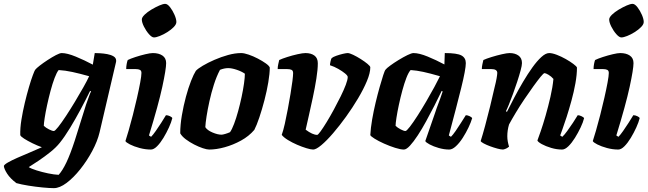

<svg xmlns="http://www.w3.org/2000/svg" viewBox="-86 -775 3359 995"><path d="M193 200Q171 200 134.5 196.5Q98 193 61 187Q24 181 -1 174Q-33 150 -49 125Q-65 100 -66 85Q-64 78 -45 67Q-26 56 3.5 43Q33 30 66.5 16Q100 2 131 -12Q108 -20 82.5 -32.5Q57 -45 39 -56.5Q21 -68 19 -75Q18 -111 25 -154.5Q32 -198 42.5 -242Q53 -286 64 -323.5Q75 -361 84 -385Q93 -409 96 -413Q102 -421 120 -435Q138 -449 161 -464Q184 -479 204 -489.5Q224 -500 234 -500Q262 -500 307 -481.5Q352 -463 395 -440L405 -500Q415 -500 433 -499Q451 -498 470 -494.5Q489 -491 502.5 -483Q516 -475 516 -460Q516 -455 514 -448L430 -89Q419 -43 392 7.5Q365 58 330 102Q295 146 259 173Q223 200 193 200ZM193 -96Q199 -96 216 -117.5Q233 -139 256 -174Q279 -209 302.5 -248Q326 -287 346 -322.5Q366 -358 376 -380Q326 -394 289 -402Q252 -410 218 -412Q208 -400 197 -371Q186 -342 176 -304.5Q166 -267 158 -230Q150 -193 145.5 -163.5Q141 -134 141 -123Q151 -113 168 -104.5Q185 -96 193 -96ZM218 131Q238 109 258 67Q278 25 301 -45L360 -233Q369 -258 375.5 -276.5Q382 -295 386 -301L381 -304Q359 -259 332 -208.5Q305 -158 277 -112Q249 -66 224 -35Q205 -11 175 13Q145 37 114.5 57.5Q84 78 63 91Q75 99 103.5 108Q132 117 163.5 123.5Q195 130 218 131Z M696 0Q667 0 637.5 -8Q608 -16 587.5 -26.5Q567 -37 564 -44Q570 -62 580.5 -98Q591 -134 602.5 -179Q614 -224 624 -268Q634 -312 640.5 -347Q647 -382 647 -397Q647 -409 639 -413Q631 -417 617 -417H568Q568 -430 570.5 -443.5Q573 -457 576 -464Q590 -471 616 -479.5Q642 -488 667.5 -494Q693 -500 706 -500Q737 -500 756 -487Q775 -474 775 -448Q775 -417 755 -324.5Q735 -232 686 -73L697 -66Q707 -76 721 -96Q735 -116 749.5 -138.5Q764 -161 774 -178Q784 -178 794.5 -173Q805 -168 807 -163Q802 -142 789.5 -114.5Q777 -87 761 -60.5Q745 -34 728 -17Q711 0 696 0ZM712 -581Q701 -581 686 -598Q671 -615 660 -637Q649 -659 649 -674Q649 -685 663.5 -699Q678 -713 699 -725.5Q720 -738 739.5 -746.5Q759 -755 770 -755Q782 -755 795.5 -737.5Q809 -720 818.5 -698Q828 -676 828 -661Q828 -649 814.5 -635Q801 -621 781 -608.5Q761 -596 742 -588.5Q723 -581 712 -581Z M998 0Q986 0 965 -7Q944 -14 920.5 -26Q897 -38 877 -53Q857 -68 848 -84Q848 -128 856.5 -177.5Q865 -227 877.5 -273.5Q890 -320 904 -355.5Q918 -391 929 -408Q939 -419 965 -434.5Q991 -450 1025.5 -465Q1060 -480 1096 -490Q1132 -500 1164 -500Q1179 -500 1202.5 -492Q1226 -484 1250 -471.5Q1274 -459 1291.5 -446.5Q1309 -434 1312 -425Q1312 -394 1304.5 -349Q1297 -304 1284.5 -256Q1272 -208 1258 -166.5Q1244 -125 1232 -102Q1204 -69 1163 -46.5Q1122 -24 1078.5 -12Q1035 0 998 0ZM1062 -77Q1068 -77 1081.5 -81Q1095 -85 1106 -90Q1116 -104 1127 -133Q1138 -162 1148 -198.5Q1158 -235 1166 -272.5Q1174 -310 1178.5 -342Q1183 -374 1183 -393Q1166 -405 1140.5 -413.5Q1115 -422 1097 -422Q1076 -422 1054 -413Q1036 -379 1022.5 -336.5Q1009 -294 999.5 -251Q990 -208 984.5 -172.5Q979 -137 978 -116Q988 -100 1015 -88.5Q1042 -77 1062 -77Z M1537 0Q1525 0 1502 -7Q1479 -14 1453.5 -25Q1428 -36 1406 -49.5Q1384 -63 1374 -76Q1382 -98 1390 -133.5Q1398 -169 1405.5 -209.5Q1413 -250 1419.5 -288.5Q1426 -327 1429.5 -355.5Q1433 -384 1433 -396Q1433 -409 1425 -413Q1417 -417 1402 -417H1353Q1353 -429 1356 -442.5Q1359 -456 1361 -464Q1376 -471 1402.5 -479.5Q1429 -488 1456 -494Q1483 -500 1497 -500Q1526 -500 1543.5 -487Q1561 -474 1561 -447Q1561 -415 1553.5 -367.5Q1546 -320 1535 -269Q1524 -218 1514 -173.5Q1504 -129 1498 -103Q1534 -76 1558 -76Q1562 -76 1575.5 -94.5Q1589 -113 1607 -142.5Q1625 -172 1644 -207Q1663 -242 1679.5 -275.5Q1696 -309 1706 -335.5Q1716 -362 1716 -376Q1716 -383 1702 -394.5Q1688 -406 1667 -418Q1646 -430 1624 -437Q1624 -444 1627 -457.5Q1630 -471 1633 -474Q1640 -480 1657 -486Q1674 -492 1691 -496Q1708 -500 1716 -500Q1725 -500 1744 -491Q1763 -482 1783.5 -469Q1804 -456 1818.5 -444Q1833 -432 1833 -426Q1833 -397 1815.5 -355Q1798 -313 1769.5 -265Q1741 -217 1707.5 -170.5Q1674 -124 1640.5 -85Q1607 -46 1579.5 -23Q1552 0 1537 0Z M2007 0Q1990 0 1961.5 -9Q1933 -18 1904 -31Q1875 -44 1855 -56.5Q1835 -69 1833 -75Q1835 -112 1842.5 -155.5Q1850 -199 1860.5 -243Q1871 -287 1881.5 -324Q1892 -361 1900 -385.5Q1908 -410 1912 -414Q1917 -421 1936 -435Q1955 -449 1979.5 -464Q2004 -479 2025.5 -489.5Q2047 -500 2057 -500Q2086 -500 2130 -482Q2174 -464 2217 -441L2219 -500Q2283 -500 2305.5 -487.5Q2328 -475 2328 -448Q2328 -416 2304 -319Q2280 -222 2240 -73L2251 -66Q2261 -76 2275 -96Q2289 -116 2303 -138.5Q2317 -161 2328 -178Q2337 -178 2347.5 -173Q2358 -168 2361 -163Q2355 -142 2342 -114.5Q2329 -87 2312 -60.5Q2295 -34 2276.5 -17Q2258 0 2242 0Q2216 0 2188 -8Q2160 -16 2140.5 -26.5Q2121 -37 2118 -44L2168 -188Q2177 -216 2186 -239Q2195 -262 2208 -301L2203 -304Q2187 -270 2166 -229Q2145 -188 2123 -147.5Q2101 -107 2079 -73.5Q2057 -40 2038.5 -20Q2020 0 2007 0ZM2015 -96Q2021 -96 2038 -118Q2055 -140 2077.5 -175Q2100 -210 2123 -249.5Q2146 -289 2165 -324Q2184 -359 2194 -380Q2142 -395 2107.5 -402.5Q2073 -410 2042 -412Q2031 -400 2020 -371.5Q2009 -343 1999 -306Q1989 -269 1981 -231.5Q1973 -194 1968.5 -164.5Q1964 -135 1964 -123Q1974 -113 1990.5 -104.5Q2007 -96 2015 -96Z M2521 0Q2510 0 2491.5 -5Q2473 -10 2454 -17Q2435 -24 2421 -31.5Q2407 -39 2405 -44Q2415 -75 2428 -123Q2441 -171 2454 -224Q2467 -277 2477 -322Q2484 -349 2487.5 -369Q2491 -389 2491 -397Q2491 -417 2460 -417H2411Q2411 -429 2414 -442.5Q2417 -456 2419 -464Q2434 -471 2461.5 -479.5Q2489 -488 2515.5 -494Q2542 -500 2555 -500Q2583 -500 2601 -487Q2619 -474 2619 -448Q2619 -436 2612 -410Q2605 -384 2594.5 -352Q2584 -320 2572.5 -288.5Q2561 -257 2551 -232.5Q2541 -208 2536 -199L2541 -195Q2558 -229 2579.5 -270Q2601 -311 2625 -351.5Q2649 -392 2673 -425.5Q2697 -459 2719.5 -479.5Q2742 -500 2760 -500Q2776 -500 2799.5 -491Q2823 -482 2846 -469Q2869 -456 2885.5 -443.5Q2902 -431 2904 -425Q2904 -388 2896 -343.5Q2888 -299 2875.5 -253.5Q2863 -208 2850.5 -169Q2838 -130 2828.5 -104.5Q2819 -79 2817 -73L2828 -66Q2839 -76 2853.5 -96Q2868 -116 2883 -138.5Q2898 -161 2908 -178Q2917 -178 2928 -172.5Q2939 -167 2941 -163Q2936 -142 2923 -114.5Q2910 -87 2893.5 -60.5Q2877 -34 2859.5 -17Q2842 0 2827 0Q2799 0 2770.5 -8.5Q2742 -17 2722 -28Q2702 -39 2699 -47Q2704 -60 2716 -94.5Q2728 -129 2741.5 -176Q2755 -223 2766.5 -273Q2778 -323 2782 -366Q2771 -379 2756.5 -387.5Q2742 -396 2736 -396Q2731 -396 2715.5 -377Q2700 -358 2678 -327.5Q2656 -297 2632 -261.5Q2608 -226 2587 -191Q2566 -156 2552 -130Q2543 -100 2543 -69Q2543 -55 2545.5 -41.5Q2548 -28 2552 -15Q2538 -3 2521 0Z M3118 0Q3089 0 3059.5 -8Q3030 -16 3009.5 -26.5Q2989 -37 2986 -44Q2992 -62 3002.5 -98Q3013 -134 3024.5 -179Q3036 -224 3046 -268Q3056 -312 3062.5 -347Q3069 -382 3069 -397Q3069 -409 3061 -413Q3053 -417 3039 -417H2990Q2990 -430 2992.5 -443.5Q2995 -457 2998 -464Q3012 -471 3038 -479.5Q3064 -488 3089.5 -494Q3115 -500 3128 -500Q3159 -500 3178 -487Q3197 -474 3197 -448Q3197 -417 3177 -324.5Q3157 -232 3108 -73L3119 -66Q3129 -76 3143 -96Q3157 -116 3171.5 -138.5Q3186 -161 3196 -178Q3206 -178 3216.5 -173Q3227 -168 3229 -163Q3224 -142 3211.5 -114.5Q3199 -87 3183 -60.5Q3167 -34 3150 -17Q3133 0 3118 0ZM3134 -581Q3123 -581 3108 -598Q3093 -615 3082 -637Q3071 -659 3071 -674Q3071 -685 3085.5 -699Q3100 -713 3121 -725.5Q3142 -738 3161.5 -746.5Q3181 -755 3192 -755Q3204 -755 3217.5 -737.5Q3231 -720 3240.5 -698Q3250 -676 3250 -661Q3250 -649 3236.5 -635Q3223 -621 3203 -608.5Q3183 -596 3164 -588.5Q3145 -581 3134 -581Z"/></svg>

Font: Texturina ExtraBold
Style: Italic
Weight: 800
Italic angle: -11°
Designer: Guillermo Torres Carreño
Foundry: Omnibus-Type
Version: Version 1.002; ttfautohint (v1.8.3)